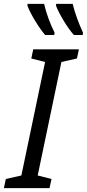

<svg xmlns="http://www.w3.org/2000/svg" viewBox="-55 -968 447 988"><path d="M177 -788H224L226 -800C204 -842 183 -900 172 -948H87L86 -939C102 -896 144 -827 177 -788ZM325 -788H371L372 -800C351 -846 331 -898 319 -948H234L233 -939C250 -895 290 -828 325 -788ZM-35 0H200L210 -47L139 -65L261 -649L341 -667L351 -714H116L106 -667L177 -649L55 -65L-25 -47Z"/></svg>

Font: Noto Sans Display SemiCondensed
Style: Italic
Weight: 400
Width: 4
Italic angle: -12°
Designer: Monotype Design Team
Foundry: Monotype Imaging Inc.
Version: Version 1.900